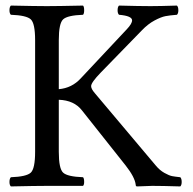

<svg xmlns="http://www.w3.org/2000/svg" viewBox="-20 -667 693 689"><path d="M191 -122Q191 -62 206.5 -47.5Q222 -33 278 -31Q282 -27 282 -14Q282 -4 278 0H233Q233 0 149 0Q109 0 19 2Q14 -3 14 -14Q14 -26 19 -31Q75 -33 90.5 -47.5Q106 -62 106 -122V-523Q106 -583 90.5 -597.5Q75 -612 19 -614Q14 -619 14 -630Q14 -642 19 -647Q109 -645 148 -645Q186 -645 278 -647Q282 -643 282 -630Q282 -618 278 -614Q222 -612 206.5 -597.5Q191 -583 191 -523V-347Q238 -351 270 -386L435 -562Q454 -582 454 -594Q454 -610 407 -614Q402 -619 402 -630Q402 -642 407 -647Q481 -645 520 -645Q553 -645 615 -647Q620 -642 620 -630Q620 -619 615 -614Q589 -612 573.5 -609Q558 -606 534.5 -593.5Q511 -581 489 -558L342 -407Q307 -371 307 -358Q307 -348 320 -333L539 -73Q553 -56 570 -46.5Q587 -37 597.5 -35Q608 -33 627 -31Q632 -26 632 -14Q632 -3 627 2Q561 0 526 0Q512 0 472 2Q467 2 467 -4Q464 -31 431 -73L274 -271Q246 -307 191 -309Z"/></svg>

Font: Fedorovsk Unicode
Style: Medium
Weight: 500
Designer: Aleksandr Andreev and Nikita Simmons
Version: Version 3.2